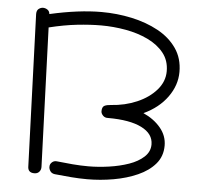

<svg xmlns="http://www.w3.org/2000/svg" viewBox="-53 -742 900 874"><g transform="rotate(5 396.5 -305.0)"><path d="M377 77Q340 77 303 74Q266 71 228 67Q213 65 206.5 54Q200 43 201 34Q201 23 210.5 14.5Q220 6 234 8Q269 12 305.5 15Q342 18 377 18Q422 18 471 11Q520 4 561.5 -10.5Q603 -25 629 -49Q655 -73 655 -106Q655 -155 601 -182Q547 -209 448 -209Q433 -208 424 -217.5Q415 -227 415 -237Q415 -257 426 -262.5Q437 -268 455 -269Q519 -273 573.5 -296.5Q628 -320 661.5 -358.5Q695 -397 695 -444Q695 -493 667.5 -527.5Q640 -562 594 -584Q548 -606 492 -616Q436 -626 380 -626Q330 -626 270.5 -619.5Q211 -613 142 -596L165 40Q165 53 157 62Q149 71 135 71Q105 71 105 42L80 -652Q80 -668 88.5 -675Q97 -682 108 -683Q120 -683 129.5 -676.5Q139 -670 140 -657Q272 -687 376 -687Q447 -687 514.5 -672.5Q582 -658 636 -628.5Q690 -599 721.5 -553.5Q753 -508 753 -446Q753 -385 714 -331Q675 -277 606 -245Q655 -223 685 -187Q715 -151 715 -106Q715 -57 685.5 -22.5Q656 12 606.5 34Q557 56 497 66.5Q437 77 377 77Z"/></g></svg>

Font: Hachi Maru Pop
Style: Regular
Weight: 400
Designer: Nontynet
Foundry: Nontynet
Version: Version 1.300